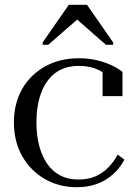

<svg xmlns="http://www.w3.org/2000/svg" viewBox="-20 -771 569 801"><path d="M307 -22Q348 -22 378.5 -35.5Q409 -49 432 -72.5Q455 -96 471 -126L499 -105Q480 -69 450.5 -43Q421 -17 383.5 -3.5Q346 10 300 10Q226 10 166.5 -24.5Q107 -59 72.5 -120Q38 -181 38 -260Q38 -339 72 -399Q106 -459 167.5 -493.5Q229 -528 309 -528Q350 -528 385 -519.5Q420 -511 447 -498Q474 -485 491 -471V-370H408V-484Q417 -484 426 -479Q435 -474 442 -465Q449 -456 452.5 -446Q456 -436 453 -427Q436 -454 399 -475Q362 -496 309 -496Q249 -496 210 -466Q171 -436 151.5 -383Q132 -330 132 -260Q132 -207 143.5 -163Q155 -119 177 -87.5Q199 -56 231.5 -39Q264 -22 307 -22ZM343 -751H267L158 -594V-584H181L312 -698H292L422 -584H452V-594Z"/></svg>

Font: Roboto Serif 144pt
Style: Regular
Weight: 400
Version: Version 1.008